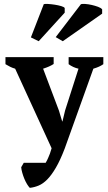

<svg xmlns="http://www.w3.org/2000/svg" viewBox="-20 -742 540 959"><path d="M55.7 -398.9Q42 -402.8 30.8 -408.4Q19.5 -414.1 7.3 -421.4V-456.5H248V-422.4Q228 -409.2 195.3 -398.9L274.4 -189.5L290.5 -135.7H292L305.2 -190.4L372.1 -398.9Q345.2 -404.8 322.8 -421.4V-456.5H496.1V-421.4Q486.3 -414.6 474.6 -409.2Q462.9 -403.8 446.3 -398.9L303.2 0Q280.8 58.6 259 95.7Q237.3 132.8 216.1 154.3Q194.8 175.8 173.1 184.8Q151.4 193.8 128.9 196.3Q122.6 189.9 115.2 178Q107.9 166 101.8 151.4Q95.7 136.7 91.3 121.3Q86.9 106 85.9 93.3L98.6 71.3H208Q211.9 64.9 215.3 58.1Q218.8 51.3 221.7 43.9Q225.1 36.6 229.5 24.9Q233.9 13.2 237.8 -1.5ZM198.7 -721.2Q204.1 -723.1 220.2 -722.2Q236.3 -721.2 253.9 -718.5Q271.5 -715.8 286.1 -711.4Q300.8 -707 303.2 -701.7V-678.7L173.3 -536.1L134.3 -555.2ZM384.3 -721.2Q390.6 -723.1 405.8 -722.2Q420.9 -721.2 438 -717.3Q455.1 -713.4 469.7 -708Q484.4 -702.6 490.2 -695.3V-673.8L293.5 -536.1L258.3 -556.6Z"/></svg>

Font: PT Astra Serif
Style: Bold
Weight: 700
Designer: A.Korolkova, I. Chaeva
Foundry: ParaType Ltd
Version: Version 1.002